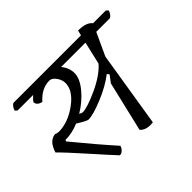

<svg xmlns="http://www.w3.org/2000/svg" viewBox="-146 -853 1058 1058"><g transform="rotate(-45 383.0 -324.0)"><path d="M262 -261Q251 -261 198 -294Q142 -271 94 -272L89 -264Q198 -131 284 -35Q279 -18 267.5 -8.5Q256 1 245 0Q218 -28 130 -127Q42 -226 5 -262Q26 -331 75 -335Q94 -326 125 -331Q190 -340 252.5 -389Q315 -438 315 -494Q315 -518 298 -542Q281 -566 261 -566Q200 -566 151 -510Q117 -517 115 -543Q122 -555 142 -573H21L9 -584Q16 -608 34 -619H561L568 -649Q633 -649 655 -619H754L766 -608Q759 -584 741 -573H634L573 -441L502 0Q445 7 421 -23L490 -315L520 -355L511 -368Q457 -326 378 -293.5Q299 -261 262 -261ZM360 -573Q389 -538 389 -496.5Q389 -455 348.5 -405.5Q308 -356 248 -320Q262 -312 268 -312Q304 -312 390 -351.5Q476 -391 519 -440L550 -573Z"/></g></svg>

Font: Tillana
Style: Regular
Weight: 400
Designer: Lipi Raval (Devanagari, Latin), Jonny Pinhorn (Latin)
Foundry: Indian Type Foundry
Version: Version 2.003;PS 1.0;hotconv 1.0.79;makeotf.lib2.5.61930; tt